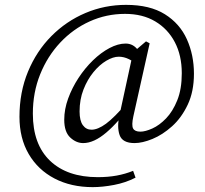

<svg xmlns="http://www.w3.org/2000/svg" viewBox="-20 -627 842 789"><path d="M322 -39Q293 -39 268.5 -62Q244 -85 244 -135Q244 -178 260 -222Q276 -266 302.5 -306.5Q329 -347 362 -379Q395 -411 430 -429.5Q465 -448 496 -448Q523 -448 541 -428.5Q559 -409 575 -380L545 -360Q530 -374 509.5 -384Q489 -394 468 -394Q445 -394 417 -377.5Q389 -361 364 -330.5Q339 -300 323 -259Q307 -218 307 -169Q307 -131 320.5 -112.5Q334 -94 356 -94Q382 -94 415.5 -118.5Q449 -143 504 -207L511 -190Q468 -126 417 -82.5Q366 -39 322 -39ZM533 -39Q483 -39 471.5 -72Q460 -105 471 -154L527 -412L580 -457L595 -449L528 -149Q520 -112 527 -99Q534 -86 557 -86Q577 -86 606 -99Q635 -112 662.5 -140.5Q690 -169 708.5 -215Q727 -261 727 -326Q727 -399 698.5 -453.5Q670 -508 618 -539Q566 -570 494 -570Q417 -570 348.5 -539Q280 -508 227.5 -452Q175 -396 145 -321.5Q115 -247 115 -160Q115 -34 185.5 33.5Q256 101 382 101Q424 101 459.5 94.5Q495 88 527 75L537 103Q496 124 448.5 133Q401 142 361 142Q272 142 204 106.5Q136 71 98 6Q60 -59 60 -147Q60 -248 95 -332.5Q130 -417 191 -478.5Q252 -540 331 -573.5Q410 -607 498 -607Q596 -607 657.5 -568.5Q719 -530 748 -465.5Q777 -401 777 -324Q777 -251 751.5 -197Q726 -143 687 -108Q648 -73 606.5 -56Q565 -39 533 -39Z"/></svg>

Font: Lisu Bosa ExtraLight
Style: Italic
Weight: 200
Italic angle: -19°
Designer: David Morse, Annie Olsen, Victor Gaultney, Frank Grießhammer (Latin)
Foundry: SIL International
Version: Version 2.000